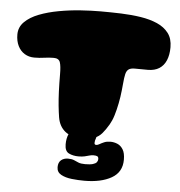

<svg xmlns="http://www.w3.org/2000/svg" viewBox="-57 -660 895 954"><g transform="rotate(5 390.5 -183.0)"><path d="M372.5 30Q315 30 284.5 5.5Q254 -19 246.5 -63.5Q244.5 -76.5 242.5 -91Q240.5 -105.5 239 -121.5Q237.5 -137.5 236.2 -155Q235 -172.5 234.2 -192Q233.5 -211.5 233 -232.8Q232.5 -254 232.5 -277.5Q232.5 -319 226 -337.5Q219.5 -356 194.5 -356Q170.5 -356 147 -352.5Q123.5 -349 97.5 -349Q70.5 -349 49.2 -362Q28 -375 16 -399.2Q4 -423.5 4 -456Q4 -493 30.5 -519.2Q57 -545.5 101 -562.5Q145 -579.5 198.2 -589.2Q251.5 -599 306 -602.8Q360.5 -606.5 406.5 -606.5Q457.5 -606.5 509 -604.8Q560.5 -603 607 -595.8Q653.5 -588.5 689.5 -572.8Q725.5 -557 746.5 -529.5Q767.5 -502 767.5 -459Q767.5 -421 756 -393.8Q744.5 -366.5 721.8 -352Q699 -337.5 665 -337.5Q635.5 -337.5 625.5 -337.8Q615.5 -338 599.5 -338Q579.5 -338 569.2 -330.5Q559 -323 555 -305.8Q551 -288.5 548.5 -258.5Q547 -242 545.2 -225.2Q543.5 -208.5 541 -191.8Q538.5 -175 535.2 -158.8Q532 -142.5 528.2 -127.2Q524.5 -112 520.2 -98.2Q516 -84.5 510.8 -72.5Q505.5 -60.5 500 -51Q483.5 -23 468 -5Q452.5 13 430.5 21.5Q408.5 30 372.5 30ZM398.5 239Q368 239 336 235.5Q304 232 282.2 220Q260.5 208 260.5 183Q260.5 160 274 148.2Q287.5 136.5 309 136.5Q328 136.5 339 141.5Q350 146.5 362 151.5Q374 156.5 395.5 156.5Q420 156.5 433.8 152.5Q447.5 148.5 453 141.5Q458.5 134.5 458.5 126Q458.5 115.5 452.5 112.2Q446.5 109 433.5 109Q423 109 412.8 112Q402.5 115 390 118Q377.5 121 359 121Q332.5 121 311.5 111Q290.5 101 290.5 66.5Q290.5 51.5 293 38.8Q295.5 26 300.2 15.5Q305 5 310.5 -2.5Q320 -15 337.2 -26.8Q354.5 -38.5 390 -38.5Q415 -38.5 428.5 -26.8Q442 -15 442 0Q442 14.5 437.5 25.2Q433 36 433 47.5Q433 56.5 442 56.5Q449 56.5 458.2 51Q467.5 45.5 480.5 40Q493.5 34.5 511.5 34.5Q529 34.5 546 41.5Q563 48.5 574.2 66.5Q585.5 84.5 585.5 118Q585.5 180 533.8 209.5Q482 239 398.5 239Z"/></g></svg>

Font: Gluten Black
Style: Regular
Weight: 900
Designer: Tyler Finck
Foundry: Etcetera Type Company
Version: Version 1.300